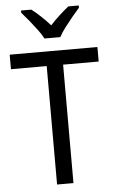

<svg xmlns="http://www.w3.org/2000/svg" viewBox="-62 -985 616 1027"><g transform="rotate(-5 246.0 -472.0)"><path d="M290 0H202V-636H10V-714H481V-636H290ZM203 -784Q191 -807 171.5 -833Q152 -859 130.5 -885.5Q109 -912 91 -932V-944H146Q169 -927 195 -902.5Q221 -878 245 -851Q271 -879 295.5 -901.5Q320 -924 345 -944H401V-932Q384 -913 362 -886.5Q340 -860 320 -833.5Q300 -807 288 -784Z"/></g></svg>

Font: Noto Sans Khmer SemiCondensed
Style: Regular
Weight: 400
Width: 4
Designer: Danh Hong and the Monotype Design Team
Foundry: Monotype Imaging Inc.
Version: Version 2.004